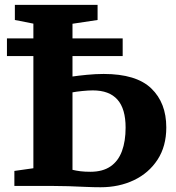

<svg xmlns="http://www.w3.org/2000/svg" viewBox="-20 -763 724 788"><path d="M393 5.5Q364 5.5 330.8 4Q297.5 2.5 261.5 1.2Q225.5 0 187.5 0H39V-61.5L117 -72.5V-666L41 -681V-743H380.5V-681L277.5 -665.5V-449Q301 -452.5 337 -456Q373 -459.5 405.5 -459.5Q539 -459.5 600.8 -400.2Q662.5 -341 662.5 -240Q662.5 -162.5 626.5 -107.5Q590.5 -52.5 529.5 -23.5Q468.5 5.5 393 5.5ZM351 -58Q401.5 -58 433.5 -80Q465.5 -102 480.5 -142.8Q495.5 -183.5 495.5 -239.5Q495.5 -316.5 462 -354.2Q428.5 -392 361 -392Q343 -392 318 -389.5Q293 -387 277.5 -384V-66Q292 -62.5 310 -60.2Q328 -58 351 -58ZM483.5 -605.5V-533H8.5V-605.5Z"/></svg>

Font: Merriweather 24pt ExtraBold
Style: Regular
Weight: 800
Version: Version 2.100